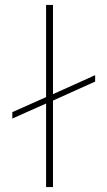

<svg xmlns="http://www.w3.org/2000/svg" viewBox="-20 -759 436 779"><path d="M366 -454V-428L195 -351V0H167V-339L30 -278V-304L167 -365V-739H195V-377Z"/></svg>

Font: Prompt Thin
Style: Regular
Weight: 100
Designer: Katatrad Team
Foundry: CadsonDemak
Version: Version 1.030